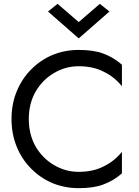

<svg xmlns="http://www.w3.org/2000/svg" viewBox="-20 -970 725 1000"><path d="M166 -206Q203 -144 262 -110Q321 -75 390 -75Q466 -75 521 -104Q575 -130 615 -179V-67Q572 -29 518 -9Q468 10 390 10Q318 10 254 -16Q190 -43 142 -92Q94 -140 67 -206Q40 -272 40 -350Q40 -428 67 -494Q94 -560 142 -608Q190 -657 254 -684Q318 -710 390 -710Q468 -710 518 -691Q572 -671 615 -633V-521Q575 -570 521 -596Q466 -625 390 -625Q321 -625 262 -590Q203 -556 166 -494Q130 -431 130 -350Q130 -269 166 -206ZM390 -855 500 -950 550 -910 390 -770 230 -910 280 -950Z"/></svg>

Font: jost-mod-400
Style: Regular
Weight: 400
Version: Version 3.200; ttfautohint (v0.97) -l 8 -r 50 -G 200 -x 14 -